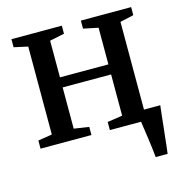

<svg xmlns="http://www.w3.org/2000/svg" viewBox="-106 -635 864 911"><g transform="rotate(-15 325.5 -179.0)"><path d="M547.5 180Q545.5 159.5 542.5 135Q539.5 110.5 536 85.5Q532.5 60.5 529.2 38Q526 15.5 523.5 -1L485 -52H632Q629.5 -32 627 -8.8Q624.5 14.5 621.8 40Q619 65.5 616.2 90.5Q613.5 115.5 611 138.5Q608.5 161.5 606 180ZM30 0V-40L99 -51V-483L31 -498V-537.5H278.5V-498L206.5 -483V-303H444.5V-483L372 -498V-537.5H619V-498L552 -483V-51L621 -40V0H370.5V-40L444.5 -51V-253.5H206.5V-51L280 -40V0Z"/></g></svg>

Font: Merriweather 60pt Medium
Style: Regular
Weight: 500
Version: Version 2.100